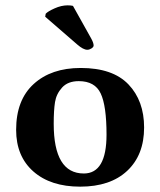

<svg xmlns="http://www.w3.org/2000/svg" viewBox="-20 -696 606 726"><path d="M255.9 -673.8 325.2 -549.8Q334 -533.7 334 -523.9Q334 -518.1 325.9 -512.9Q317.9 -507.8 310.1 -507.8Q294.9 -507.8 272 -527.8L150.9 -632.8L152.8 -644Q160.6 -652.8 186.3 -664.3Q211.9 -675.8 235.8 -675.8Q248 -675.8 255.9 -673.8ZM41 -205.1Q41 -317.9 107.4 -378.4Q173.8 -439 285.2 -439Q406.2 -439 465.6 -377Q524.9 -314.9 524.9 -213.9Q524.9 -109.9 460.9 -50Q397 9.8 283.2 9.8Q171.4 9.8 106.2 -47.6Q41 -105 41 -205.1ZM277.8 -389.2Q236.8 -389.2 214.8 -365Q192.9 -340.8 188 -309.8Q183.1 -278.8 183.1 -228Q183.1 -40 296.9 -40Q382.8 -40 382.8 -187Q382.8 -295.9 360.8 -342.5Q338.9 -389.2 277.8 -389.2Z"/></svg>

Font: Linux Biolinum
Style: Bold
Weight: 700
Designer: Philipp H. Poll
Foundry: Philipp H. Poll
Version: Version 1.3.2 ; ttfautohint (v0.9)